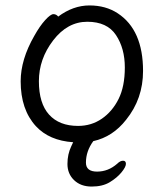

<svg xmlns="http://www.w3.org/2000/svg" viewBox="-20 -506 602 706"><path d="M194 -445Q249 -486 309 -486Q369 -486 413 -457Q506 -396 506 -245Q506 -143 444 -66Q395 -3 323 13Q296 50 296 92Q296 125 337 125Q378 125 411 96Q422 85 432.5 85Q443 85 443 96.5Q443 108 426.5 128Q410 148 383.5 164Q357 180 317 180Q277 180 252.5 156.5Q228 133 228 97Q228 61 242 32Q246 24 249 17Q161 11 112 -42Q56 -103 56 -207Q56 -287 106 -374Q126 -410 146 -432Q166 -454 176.5 -454Q187 -454 194 -445ZM267 -43Q316 -43 354.5 -69.5Q393 -96 416 -142Q439 -188 439 -258Q439 -328 406.5 -377Q374 -426 301 -426Q228 -426 175.5 -357.5Q123 -289 123 -207.5Q123 -126 160.5 -84.5Q198 -43 267 -43Z"/></svg>

Font: ToneOZ-Pinyin-WenKai-Regular
Style: Regular
Weight: 400
Designer: Fontworks Inc.
Foundry: ToneOZ
Version: Version 0.240331